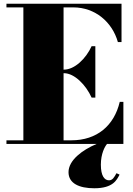

<svg xmlns="http://www.w3.org/2000/svg" viewBox="-20 -770 709 1027"><path d="M470 -248H490V-523H470C440 -456 378.5 -397.5 322 -397.5H320V-730.5H372C489 -730.5 580.5 -652 610.5 -545H630V-750H14.5V-730.5H105V-19.5H14.5V0H496.5C420.5 32 346.5 87 346.5 151C346.5 211 403.5 237 484.5 237C585.5 237 605 192 619.5 164L603 156.5C591 178.5 582 194.5 563 194.5C539 194.5 519.5 171 519.5 111C519.5 53 540 14.5 552.5 0H640V-225H620.5C590.5 -98 498.5 -19.5 362 -19.5H320V-378.5H322C378.5 -378.5 440 -315 470 -248Z"/></svg>

Font: Bodoni* 11pt Fatface
Style: Regular
Weight: 900
Version: Version 2.3